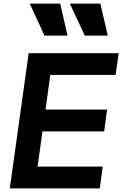

<svg xmlns="http://www.w3.org/2000/svg" viewBox="-20 -1038 674 1058"><path d="M34 0 138 -745H634L617 -625H257L231 -434H570L554 -314H214L187 -120H546L530 0ZM225 -842 144 -1018H312L352 -842ZM447 -842 365 -1018H533L574 -842Z"/></svg>

Font: Plus Jakarta Sans
Style: Bold Italic
Weight: 700
Italic angle: -8°
Designer: Gumpita Rahayu
Foundry: Tokotype
Version: Version 2.071; ttfautohint (v1.8.4.7-5d5b);gftools[0.9.29]